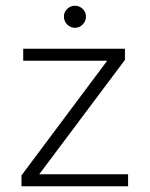

<svg xmlns="http://www.w3.org/2000/svg" viewBox="-20 -650 522 670"><path d="M203 -592Q203 -608 214.5 -619Q226 -630 242 -630Q257 -630 268.5 -619Q280 -608 280 -592Q280 -576 268.5 -564.5Q257 -553 242 -553Q226 -553 214.5 -564.5Q203 -576 203 -592ZM55 -38 354 -438H61V-480H416V-441L117 -42H427V0H55Z"/></svg>

Font: Prompt ExtraLight
Style: Regular
Weight: 275
Designer: Katatrad Team
Foundry: CadsonDemak
Version: Version 1.001